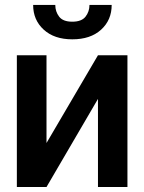

<svg xmlns="http://www.w3.org/2000/svg" viewBox="-20 -750 578 770"><path d="M166.5 -176.5 372.9 -528.4H491.1V0H372.9V-353.3L166.5 0H47.6V-528.4H166.5ZM338.8 -730.1H427.9Q427.9 -669.7 385.5 -631Q343 -592.3 269.9 -592.3Q197.8 -592.3 155.4 -631Q112.9 -669.7 112.9 -730.1H201.7Q201.7 -703.5 217.2 -683.2Q232.6 -663 269.9 -663Q307.2 -663 323 -683.2Q338.8 -703.5 338.8 -730.1Z"/></svg>

Font: Interface Medium
Style: Regular
Weight: 500
Designer: Rasmus Andersson
Foundry: rsms
Version: Version 1.8